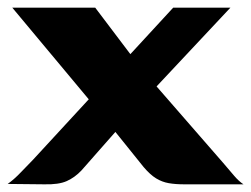

<svg xmlns="http://www.w3.org/2000/svg" viewBox="-24 -480 654 500"><path d="M455 0Q433 0 415.5 -3Q398 -6 382.5 -15.5Q367 -25 350 -45L235 -188L8 -460H224L348 -296L557 -56Q574 -36 586 -22Q598 -8 610 0ZM91 0 -4 -1Q13 -13 30.5 -31.5Q48 -50 62 -64L251 -269L427 -460H576L336 -204L188 -36Q171 -18 150 -8.5Q129 1 91 0Z"/></svg>

Font: r_Genos
Style: Bold
Weight: 700
Designer: Robert E. Leuschke
Foundry: Robert E. Leuschke
Version: Version 2.000;June 29, 2024;FontCreator 14.0.0.2814 32-bit